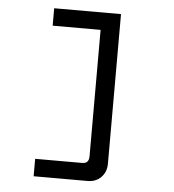

<svg xmlns="http://www.w3.org/2000/svg" viewBox="-51 -543 714 790"><g transform="rotate(5 306.0 -148.0)"><path d="M141 -496H417V122Q417 156 395.5 178Q374 200 340 200H117V128H312Q339 128 339 98V-424H141Z"/></g></svg>

Font: Space Mono
Style: Regular
Weight: 400
Monospace: yes
Designer: Colophon Foundry / Benjamin Critton
Foundry: Colophon Foundry
Version: Version 1.000;PS 1.003;hotconv 1.0.81;makeotf.lib2.5.63406